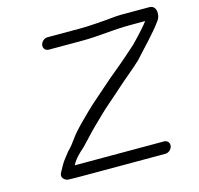

<svg xmlns="http://www.w3.org/2000/svg" viewBox="-97 -765 887 856"><g transform="rotate(-15 346.5 -337.0)"><path d="M332.4 -595C420.2 -595 471.8 -607 563.4 -607H629.8C617.6 -590.6 591.9 -561.1 551.4 -519.5C533.4 -503.8 517.1 -489.3 501.3 -475.1C474 -450.5 410.7 -400.3 382.4 -374.2C355.1 -349.1 306.5 -309.5 279 -281.5C247.8 -249.8 213.7 -219.5 187.5 -182.7C173.6 -163.2 163.4 -150.4 158.9 -146.2C143.9 -131.8 140.5 -124.3 128.9 -110.4C112.1 -90.5 106.2 -74.6 93.4 -53.1C79.3 -29.5 101.6 -14.7 114.4 -13.1C121.9 -12.1 153.9 -12 228 -12H563.5C578.6 -12 593 -24.5 595.4 -39.5C597.8 -54.5 587.3 -67 572.2 -67H159.8C169.8 -84.7 176.6 -95.1 201.2 -119.1C212.5 -128 227.5 -143.2 248.3 -165.9C285.3 -206.5 301.5 -219.8 336.9 -255.1C361.9 -280 410.9 -320.1 438.4 -345.7C464 -369.5 528.2 -421.2 553.5 -445.9C594.8 -492.5 646.8 -543 684 -595.5C690.4 -604.5 693 -615.1 693.2 -626.1C693.9 -646.1 684.2 -662 663.5 -662H533.4C506.8 -662 476.4 -657.1 455.6 -656C402.8 -652.9 384.4 -650 341.1 -650H190.5C175.4 -650 161 -637.5 158.6 -622.5C156.2 -607.5 166.7 -595 181.7 -595Z"/></g></svg>

Font: MewTooHand
Style: BdWideIta
Weight: 400
Designer: Mew Too, Robert Jablonski
Version: Version 0.77